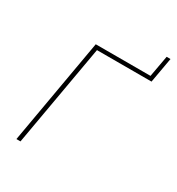

<svg xmlns="http://www.w3.org/2000/svg" viewBox="-153 -723 756 820"><g transform="rotate(30 224.5 -312.5)"><path d="M141 -520H411L430 -625H449L427 -501H158L70 0H50Z"/></g></svg>

Font: Fixel Italic Variable Display Thin
Style: Italic
Weight: 100
Italic angle: -10°
Designer: AlfaBravo + MacPaw
Foundry: Kyrylo Tkachov, Marchela Mozhyna, Serhii Makarenko, Maria Weinstein, Zakhar Kryvoshyya
Version: Version 1.210;Glyphs 3.2 (3217)